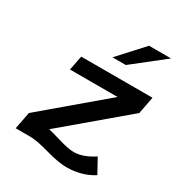

<svg xmlns="http://www.w3.org/2000/svg" viewBox="-191 -899 1000 1073"><g transform="rotate(30 309.5 -362.5)"><path d="M599.1 -772 398.4 -613.8H312.5L457 -772ZM568.4 -1Q493.7 46.9 395 46.9Q343.3 46.9 261.2 23.4Q179.2 0 137.2 0H42L63.5 -110.8L447.8 -436H140.6L159.2 -529.8H619.1L597.7 -418.9L207 -88.9Q226.6 -85 290.5 -65.9Q354.5 -46.9 389.2 -46.9Q447.8 -46.9 518.1 -92.8Z"/></g></svg>

Font: Aurulent Sans
Style: BoldItalic
Weight: 700
Italic angle: -11°
Version: Version 2007.05.04